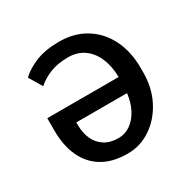

<svg xmlns="http://www.w3.org/2000/svg" viewBox="-128 -666 800 801"><g transform="rotate(-30 272.0 -265.0)"><path d="M267.1 9.3Q195.3 9.3 147.2 -19.8Q99.1 -48.8 74.7 -101.8Q50.3 -154.8 50.3 -226.6V-286.6H394Q394 -287.6 394 -288.1Q394 -288.6 394 -289.1Q393.1 -339.4 376.2 -378.9Q359.4 -418.5 327.9 -440.9Q296.4 -463.4 252 -463.4Q202.6 -463.4 166 -449Q129.4 -434.6 102.5 -410.6L64.9 -473.6Q93.3 -501 139.6 -519.8Q186 -538.6 252 -538.6Q325.2 -538.6 379.4 -504.9Q433.6 -471.2 463.1 -411.6Q492.7 -352.1 492.7 -274.4V-252.9Q492.7 -177.2 461.7 -117.9Q430.7 -58.6 379.4 -24.4Q328.1 9.8 267.1 9.3ZM267.1 -65.9Q298.8 -65.9 325 -84.2Q351.1 -102.5 368.2 -134.8Q385.3 -167 390.6 -208.5L389.6 -210.9H146.5V-198.7Q146.5 -160.6 159.9 -130.6Q173.3 -100.6 200.2 -83.3Q227.1 -65.9 267.1 -65.9Z"/></g></svg>

Font: Roboto Slab LO
Style: Regular
Weight: 400
Designer: Google
Version: Version 2.000